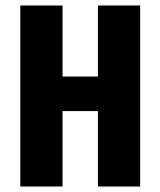

<svg xmlns="http://www.w3.org/2000/svg" viewBox="-20 -680 585 700"><path d="M54 0H208V-275H337V0H491V-660H337V-401H208V-660H54Z"/></svg>

Font: Bricolage Grotesque 10pt Condensed ExtraBold
Style: Regular
Weight: 800
Width: 3
Designer: Mathieu Triay
Foundry: Atelier Triay
Version: Version 1.000;gftools[0.9.29]